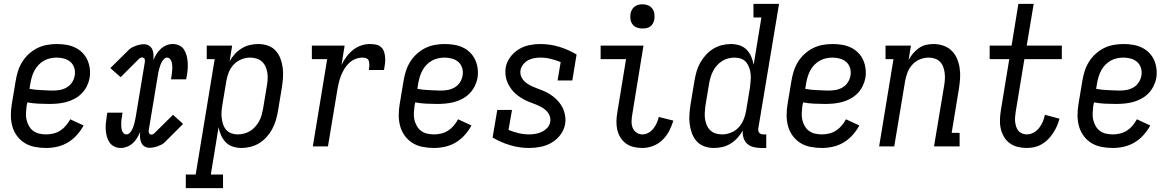

<svg xmlns="http://www.w3.org/2000/svg" viewBox="-20 -755 6040 990"><path d="M218 8Q189 8 160 2.5Q131 -3 107.5 -17.5Q84 -32 67.5 -54.5Q51 -77 43.5 -104Q36 -131 36 -160.5Q36 -190 41 -219L61 -339Q65 -364 73 -389Q81 -414 95 -436.5Q109 -459 129.5 -477.5Q150 -496 173.5 -507.5Q197 -519 222.5 -523.5Q248 -528 273 -528Q298 -528 322 -524Q346 -520 367 -510Q388 -500 404.5 -483.5Q421 -467 430.5 -446Q440 -425 443 -401Q446 -377 442 -352Q438 -331 427.5 -310Q417 -289 400.5 -272.5Q384 -256 363 -245Q342 -234 320.5 -228.5Q299 -223 277 -221Q255 -219 234 -219Q205 -219 176.5 -220.5Q148 -222 121 -227L117 -208Q115 -190 114 -171.5Q113 -153 117 -136.5Q121 -120 129.5 -105Q138 -90 151.5 -80Q165 -70 182.5 -66Q200 -62 218 -62Q236 -62 255 -66.5Q274 -71 290.5 -81.5Q307 -92 320 -107.5Q333 -123 342 -140L411 -108Q397 -82 376.5 -59Q356 -36 330 -20.5Q304 -5 275 1.5Q246 8 218 8ZM251 -288Q270 -288 288 -291Q306 -294 323 -303.5Q340 -313 351 -329.5Q362 -346 365 -364Q369 -384 363.5 -403Q358 -422 344.5 -434.5Q331 -447 312 -452.5Q293 -458 273 -458Q256 -458 239.5 -454.5Q223 -451 207.5 -442.5Q192 -434 179.5 -421Q167 -408 158.5 -392.5Q150 -377 145 -360.5Q140 -344 137 -328L132 -297Q147 -294 161.5 -292.5Q176 -291 191 -290.5Q206 -290 221 -289Q236 -288 251 -288Z M603 8Q586 8 570.5 1Q555 -6 545.5 -19.5Q536 -33 531.5 -49Q527 -65 525.5 -82Q524 -99 525.5 -116.5Q527 -134 530 -152Q530 -153 530 -154.5Q530 -156 531 -157V-158Q531 -160 531.5 -162.5Q532 -165 532 -167Q533 -168 533 -170Q533 -172 533 -174H612Q612 -172 611.5 -170.5Q611 -169 611 -167Q610 -164 609.5 -160.5Q609 -157 609 -154Q607 -145 606 -136Q605 -127 605 -118Q605 -109 605.5 -100Q606 -91 608.5 -83Q611 -75 617 -68.5Q623 -62 632 -62Q641 -62 648 -69Q655 -76 659.5 -84Q664 -92 667 -100.5Q670 -109 672.5 -118Q675 -127 676.5 -135.5Q678 -144 680 -153L727 -436Q727 -440 727 -444Q727 -448 725.5 -451.5Q724 -455 720 -457Q716 -459 712 -459Q708 -459 703.5 -456.5Q699 -454 696 -451L602 -357L549 -404L644 -498Q652 -506 662 -511Q672 -516 682 -519.5Q692 -523 702.5 -525Q713 -527 723 -527Q737 -527 748.5 -519.5Q760 -512 765.5 -499.5Q771 -487 771.5 -473Q772 -459 771 -445Q777 -461 786.5 -476Q796 -491 809 -503Q822 -515 838 -521.5Q854 -528 871 -528Q888 -528 903.5 -521Q919 -514 928 -500.5Q937 -487 941.5 -471Q946 -455 947.5 -438Q949 -421 948 -403.5Q947 -386 944 -368Q944 -367 943.5 -365.5Q943 -364 943 -363V-362Q942 -360 942 -357.5Q942 -355 941 -353Q941 -352 940.5 -350Q940 -348 940 -346H862Q862 -348 862 -349.5Q862 -351 863 -353Q863 -356 863.5 -359.5Q864 -363 865 -366Q866 -375 867 -384Q868 -393 868.5 -402Q869 -411 868 -420Q867 -429 864.5 -437Q862 -445 856 -451.5Q850 -458 841 -458Q833 -458 826 -451Q819 -444 814.5 -436Q810 -428 807 -419.5Q804 -411 801.5 -402Q799 -393 797 -384.5Q795 -376 794 -367L747 -84Q746 -80 746.5 -76Q747 -72 748.5 -68.5Q750 -65 753.5 -63Q757 -61 761 -61Q766 -61 770 -63.5Q774 -66 777 -69L872 -163L924 -116L830 -22Q822 -14 812 -9Q802 -4 792 -0.5Q782 3 771.5 5Q761 7 750 7Q736 7 724.5 -0.5Q713 -8 708 -20.5Q703 -33 702 -47Q701 -61 703 -75Q696 -59 687 -44Q678 -29 665 -17Q652 -5 635.5 1.5Q619 8 603 8Z M938 215V145H989L1087 -450H1046V-520H1177L1164 -439Q1175 -459 1191 -476.5Q1207 -494 1227 -506Q1247 -518 1268.5 -523Q1290 -528 1312 -528Q1312 -528 1312 -528Q1312 -528 1312 -528Q1338 -528 1362 -519.5Q1386 -511 1402 -493Q1418 -475 1426.5 -451.5Q1435 -428 1438 -403.5Q1441 -379 1439 -352.5Q1437 -326 1433 -301L1413 -181Q1409 -157 1402 -134Q1395 -111 1383.5 -89.5Q1372 -68 1355 -49Q1338 -30 1317 -17Q1296 -4 1272 2Q1248 8 1225 8Q1202 8 1180.5 1Q1159 -6 1144 -21.5Q1129 -37 1120 -57Q1111 -77 1107 -99L1067 145H1130V215ZM1205 -62Q1221 -62 1237.5 -66Q1254 -70 1269 -79Q1284 -88 1295.5 -101Q1307 -114 1315.5 -129Q1324 -144 1328.5 -160Q1333 -176 1336 -192L1356 -312Q1359 -329 1360 -346.5Q1361 -364 1358.5 -380Q1356 -396 1349.5 -411Q1343 -426 1331 -437Q1319 -448 1303 -453Q1287 -458 1270 -458Q1247 -458 1224.5 -449Q1202 -440 1185 -422Q1168 -404 1159.5 -382Q1151 -360 1147 -337L1127 -217Q1124 -200 1122.5 -182Q1121 -164 1123 -147.5Q1125 -131 1130 -115Q1135 -99 1145.5 -86.5Q1156 -74 1172 -68Q1188 -62 1205 -62Z M1593 0 1667 -450H1588V-520H1757L1741 -420Q1751 -441 1765.5 -461Q1780 -481 1799 -496.5Q1818 -512 1841 -520Q1864 -528 1887 -528Q1903 -528 1918.5 -525Q1934 -522 1945 -512Q1956 -502 1960.5 -487.5Q1965 -473 1966 -457.5Q1967 -442 1965 -426Q1963 -410 1960 -394H1882Q1883 -402 1884 -409Q1885 -416 1884.5 -423.5Q1884 -431 1882.5 -438Q1881 -445 1876 -450Q1871 -455 1863.5 -456.5Q1856 -458 1849 -458Q1831 -458 1813 -451Q1795 -444 1780.5 -430.5Q1766 -417 1756 -400.5Q1746 -384 1739 -366.5Q1732 -349 1727.5 -331Q1723 -313 1720 -295L1671 0Z M2218 8Q2189 8 2160 2.5Q2131 -3 2107.5 -17.5Q2084 -32 2067.5 -54.5Q2051 -77 2043.5 -104Q2036 -131 2036 -160.5Q2036 -190 2041 -219L2061 -339Q2065 -364 2073 -389Q2081 -414 2095 -436.5Q2109 -459 2129.5 -477.5Q2150 -496 2173.5 -507.5Q2197 -519 2222.5 -523.5Q2248 -528 2273 -528Q2298 -528 2322 -524Q2346 -520 2367 -510Q2388 -500 2404.5 -483.5Q2421 -467 2430.5 -446Q2440 -425 2443 -401Q2446 -377 2442 -352Q2438 -331 2427.5 -310Q2417 -289 2400.5 -272.5Q2384 -256 2363 -245Q2342 -234 2320.5 -228.5Q2299 -223 2277 -221Q2255 -219 2234 -219Q2205 -219 2176.5 -220.5Q2148 -222 2121 -227L2117 -208Q2115 -190 2114 -171.5Q2113 -153 2117 -136.5Q2121 -120 2129.5 -105Q2138 -90 2151.5 -80Q2165 -70 2182.5 -66Q2200 -62 2218 -62Q2236 -62 2255 -66.5Q2274 -71 2290.5 -81.5Q2307 -92 2320 -107.5Q2333 -123 2342 -140L2411 -108Q2397 -82 2376.5 -59Q2356 -36 2330 -20.5Q2304 -5 2275 1.5Q2246 8 2218 8ZM2251 -288Q2270 -288 2288 -291Q2306 -294 2323 -303.5Q2340 -313 2351 -329.5Q2362 -346 2365 -364Q2369 -384 2363.5 -403Q2358 -422 2344.5 -434.5Q2331 -447 2312 -452.5Q2293 -458 2273 -458Q2256 -458 2239.5 -454.5Q2223 -451 2207.5 -442.5Q2192 -434 2179.5 -421Q2167 -408 2158.5 -392.5Q2150 -377 2145 -360.5Q2140 -344 2137 -328L2132 -297Q2147 -294 2161.5 -292.5Q2176 -291 2191 -290.5Q2206 -290 2221 -289Q2236 -288 2251 -288Z M2709 8Q2658 8 2610 -6.5Q2562 -21 2520 -46L2544 -188H2620L2602 -85Q2627 -75 2653.5 -68.5Q2680 -62 2709 -62Q2725 -62 2742 -65Q2759 -68 2774.5 -75.5Q2790 -83 2802.5 -96.5Q2815 -110 2817 -127Q2820 -144 2813.5 -159.5Q2807 -175 2795 -186Q2783 -197 2768.5 -204.5Q2754 -212 2738.5 -218Q2723 -224 2707.5 -230Q2692 -236 2678 -244Q2664 -252 2651 -261.5Q2638 -271 2627 -283Q2616 -295 2607.5 -309Q2599 -323 2593.5 -338Q2588 -353 2586.5 -370Q2585 -387 2587 -405Q2592 -434 2610 -459Q2628 -484 2653.5 -500Q2679 -516 2708 -522Q2737 -528 2765 -528Q2817 -528 2864 -513.5Q2911 -499 2953 -474L2931 -340H2855L2871 -435Q2846 -445 2820 -451.5Q2794 -458 2766 -458Q2750 -458 2734 -455Q2718 -452 2703.5 -444.5Q2689 -437 2678 -423Q2667 -409 2664 -394Q2661 -376 2667.5 -360.5Q2674 -345 2686 -334Q2698 -323 2712.5 -315.5Q2727 -308 2742.5 -302Q2758 -296 2773.5 -290Q2789 -284 2803 -276.5Q2817 -269 2830 -259Q2843 -249 2854 -237.5Q2865 -226 2874 -212Q2883 -198 2888 -182.5Q2893 -167 2895 -150Q2897 -133 2894 -116Q2889 -86 2870 -60.5Q2851 -35 2824.5 -19.5Q2798 -4 2768 2Q2738 8 2709 8Z M3293 8Q3270 8 3248 3Q3226 -2 3208.5 -14.5Q3191 -27 3179.5 -45.5Q3168 -64 3163 -85Q3158 -106 3158.5 -129.5Q3159 -153 3163 -175L3208 -450H3077V-520H3298L3240 -164Q3237 -147 3236.5 -129.5Q3236 -112 3242 -96.5Q3248 -81 3261.5 -71.5Q3275 -62 3293 -62Q3309 -62 3324 -70.5Q3339 -79 3349.5 -92.5Q3360 -106 3366.5 -121Q3373 -136 3377 -152L3452 -133Q3444 -106 3430.5 -80Q3417 -54 3396 -33.5Q3375 -13 3347.5 -2.5Q3320 8 3293 8ZM3293 -608Q3278 -608 3264 -613Q3250 -618 3241.5 -629.5Q3233 -641 3231 -655.5Q3229 -670 3231 -685Q3233 -695 3238.5 -705Q3244 -715 3253 -721.5Q3262 -728 3272 -730.5Q3282 -733 3293 -733Q3308 -733 3321.5 -727.5Q3335 -722 3343.5 -710.5Q3352 -699 3354 -684.5Q3356 -670 3354 -655Q3352 -645 3347 -635Q3342 -625 3333 -618.5Q3324 -612 3313.5 -610Q3303 -608 3293 -608Z M3661 8Q3661 8 3661 8Q3661 8 3661 8Q3661 8 3661 8Q3661 8 3661 8Q3635 8 3611.5 -0.5Q3588 -9 3572 -27Q3556 -45 3547.5 -68.5Q3539 -92 3536 -116.5Q3533 -141 3535 -167.5Q3537 -194 3541 -219L3561 -339Q3565 -363 3571.5 -386Q3578 -409 3590 -430.5Q3602 -452 3619 -471Q3636 -490 3657 -503Q3678 -516 3701.5 -522Q3725 -528 3749 -528Q3772 -528 3793.5 -521Q3815 -514 3830 -498.5Q3845 -483 3853.5 -463Q3862 -443 3866 -421L3906 -665H3865V-735H3997L3890 -93Q3889 -87 3890 -81Q3891 -75 3894.5 -70.5Q3898 -66 3904 -64Q3910 -62 3916 -62H3931V8H3904Q3885 8 3866 3.5Q3847 -1 3833.5 -13Q3820 -25 3814 -43.5Q3808 -62 3810 -82Q3799 -62 3783 -44.5Q3767 -27 3747 -14.5Q3727 -2 3705 3Q3683 8 3661 8ZM3704 -62Q3726 -62 3749 -71Q3772 -80 3788.5 -98Q3805 -116 3814 -138Q3823 -160 3827 -183L3847 -303Q3849 -321 3850.5 -338.5Q3852 -356 3850.5 -372.5Q3849 -389 3843.5 -405Q3838 -421 3828 -433.5Q3818 -446 3802 -452Q3786 -458 3768 -458Q3752 -458 3735.5 -454Q3719 -450 3704.5 -441Q3690 -432 3678 -419Q3666 -406 3658 -391Q3650 -376 3645 -360Q3640 -344 3637 -328L3617 -208Q3615 -191 3614 -173.5Q3613 -156 3615.5 -140Q3618 -124 3624.5 -109Q3631 -94 3642.5 -83Q3654 -72 3670 -67Q3686 -62 3703 -62Z M4218 8Q4189 8 4160 2.5Q4131 -3 4107.5 -17.5Q4084 -32 4067.5 -54.5Q4051 -77 4043.5 -104Q4036 -131 4036 -160.5Q4036 -190 4041 -219L4061 -339Q4065 -364 4073 -389Q4081 -414 4095 -436.5Q4109 -459 4129.5 -477.5Q4150 -496 4173.5 -507.5Q4197 -519 4222.5 -523.5Q4248 -528 4273 -528Q4298 -528 4322 -524Q4346 -520 4367 -510Q4388 -500 4404.5 -483.5Q4421 -467 4430.5 -446Q4440 -425 4443 -401Q4446 -377 4442 -352Q4438 -331 4427.5 -310Q4417 -289 4400.5 -272.5Q4384 -256 4363 -245Q4342 -234 4320.5 -228.5Q4299 -223 4277 -221Q4255 -219 4234 -219Q4205 -219 4176.5 -220.5Q4148 -222 4121 -227L4117 -208Q4115 -190 4114 -171.5Q4113 -153 4117 -136.5Q4121 -120 4129.5 -105Q4138 -90 4151.5 -80Q4165 -70 4182.5 -66Q4200 -62 4218 -62Q4236 -62 4255 -66.5Q4274 -71 4290.5 -81.5Q4307 -92 4320 -107.5Q4333 -123 4342 -140L4411 -108Q4397 -82 4376.5 -59Q4356 -36 4330 -20.5Q4304 -5 4275 1.5Q4246 8 4218 8ZM4251 -288Q4270 -288 4288 -291Q4306 -294 4323 -303.5Q4340 -313 4351 -329.5Q4362 -346 4365 -364Q4369 -384 4363.5 -403Q4358 -422 4344.5 -434.5Q4331 -447 4312 -452.5Q4293 -458 4273 -458Q4256 -458 4239.5 -454.5Q4223 -451 4207.5 -442.5Q4192 -434 4179.5 -421Q4167 -408 4158.5 -392.5Q4150 -377 4145 -360.5Q4140 -344 4137 -328L4132 -297Q4147 -294 4161.5 -292.5Q4176 -291 4191 -290.5Q4206 -290 4221 -289Q4236 -288 4251 -288Z M4513 0 4587 -450H4546V-520H4677L4665 -446Q4675 -464 4688 -479.5Q4701 -495 4718 -507Q4735 -519 4754.5 -523.5Q4774 -528 4793 -528Q4820 -528 4844.5 -519.5Q4869 -511 4886.5 -494Q4904 -477 4914 -454Q4924 -431 4928 -405.5Q4932 -380 4930.5 -353.5Q4929 -327 4925 -301L4887 -70H4928V0H4796L4848 -312Q4851 -329 4852 -346Q4853 -363 4851 -379Q4849 -395 4843.5 -410Q4838 -425 4827.5 -436Q4817 -447 4801.5 -452.5Q4786 -458 4769 -458Q4746 -458 4723.5 -449Q4701 -440 4684.5 -422Q4668 -404 4659.5 -382Q4651 -360 4647 -337L4591 0Z M5275 8Q5251 8 5228 2.5Q5205 -3 5186.5 -16.5Q5168 -30 5156.5 -50Q5145 -70 5140 -92.5Q5135 -115 5136 -139.5Q5137 -164 5141 -188L5184 -450H5083V-520H5196L5231 -735H5310L5274 -520H5455V-450H5262L5217 -177Q5215 -164 5214 -151Q5213 -138 5214.5 -125.5Q5216 -113 5220 -101Q5224 -89 5231.5 -80Q5239 -71 5251 -66.5Q5263 -62 5275 -62Q5293 -62 5310 -71.5Q5327 -81 5338.5 -96Q5350 -111 5357 -128Q5364 -145 5368 -163L5443 -143Q5438 -124 5430 -105.5Q5422 -87 5410.5 -69.5Q5399 -52 5384.5 -37Q5370 -22 5352 -11.5Q5334 -1 5314.5 3.5Q5295 8 5275 8Z M5718 8Q5689 8 5660 2.5Q5631 -3 5607.5 -17.5Q5584 -32 5567.5 -54.5Q5551 -77 5543.5 -104Q5536 -131 5536 -160.5Q5536 -190 5541 -219L5561 -339Q5565 -364 5573 -389Q5581 -414 5595 -436.5Q5609 -459 5629.5 -477.5Q5650 -496 5673.5 -507.5Q5697 -519 5722.5 -523.5Q5748 -528 5773 -528Q5798 -528 5822 -524Q5846 -520 5867 -510Q5888 -500 5904.5 -483.5Q5921 -467 5930.5 -446Q5940 -425 5943 -401Q5946 -377 5942 -352Q5938 -331 5927.5 -310Q5917 -289 5900.5 -272.5Q5884 -256 5863 -245Q5842 -234 5820.5 -228.5Q5799 -223 5777 -221Q5755 -219 5734 -219Q5705 -219 5676.5 -220.5Q5648 -222 5621 -227L5617 -208Q5615 -190 5614 -171.5Q5613 -153 5617 -136.5Q5621 -120 5629.5 -105Q5638 -90 5651.5 -80Q5665 -70 5682.5 -66Q5700 -62 5718 -62Q5736 -62 5755 -66.5Q5774 -71 5790.5 -81.5Q5807 -92 5820 -107.5Q5833 -123 5842 -140L5911 -108Q5897 -82 5876.5 -59Q5856 -36 5830 -20.5Q5804 -5 5775 1.5Q5746 8 5718 8ZM5751 -288Q5770 -288 5788 -291Q5806 -294 5823 -303.5Q5840 -313 5851 -329.5Q5862 -346 5865 -364Q5869 -384 5863.5 -403Q5858 -422 5844.5 -434.5Q5831 -447 5812 -452.5Q5793 -458 5773 -458Q5756 -458 5739.5 -454.5Q5723 -451 5707.5 -442.5Q5692 -434 5679.5 -421Q5667 -408 5658.5 -392.5Q5650 -377 5645 -360.5Q5640 -344 5637 -328L5632 -297Q5647 -294 5661.5 -292.5Q5676 -291 5691 -290.5Q5706 -290 5721 -289Q5736 -288 5751 -288Z"/></svg>

Font: Iosevka Gothic
Style: Italic
Weight: 400
Italic angle: -9°
Monospace: yes
Designer: Belleve Invis
Foundry: Belleve Invis
Version: Version 15.5.1; ttfautohint (v1.8.4)